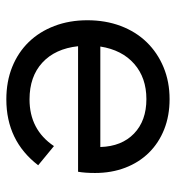

<svg xmlns="http://www.w3.org/2000/svg" viewBox="6 -560 568 621"><g transform="rotate(-90 290.5 -250.0)"><path d="M280 14Q226 14 182 -3.5Q138 -21 106.5 -53Q75 -85 58 -129.5Q41 -174 41 -227Q41 -243 42 -257Q43 -271 45 -282H451Q443 -356 398 -397.5Q353 -439 279 -439Q181 -439 128 -360L66 -411Q145 -514 279 -514Q337 -514 384 -495Q431 -476 464.5 -441.5Q498 -407 516.5 -358.5Q535 -310 535 -252Q535 -193 516.5 -144Q498 -95 464 -60Q430 -25 383 -5.5Q336 14 280 14ZM280 -61Q349 -61 394 -100.5Q439 -140 450 -210H125Q127 -141 168.5 -101Q210 -61 280 -61Z"/></g></svg>

Font: NT Somic
Style: Regular
Weight: 400
Designer: Ravid Balaliev — lead type designer, mastering
Michael Voronin — secret advisor, marketing
Ivan Kovalenko — best boy
Foundry: NT Type
Version: Version 0.7